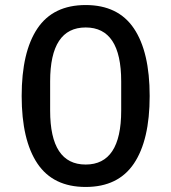

<svg xmlns="http://www.w3.org/2000/svg" viewBox="-20 -730 680 762"><path d="M66 -349Q66 -524 128.5 -617Q191 -710 320 -710Q449 -710 511.5 -617Q574 -524 574 -349Q574 -174 511.5 -81Q449 12 320 12Q191 12 128.5 -81Q66 -174 66 -349ZM320 -77Q461 -77 461 -291V-407Q461 -621 320 -621Q179 -621 179 -407V-291Q179 -77 320 -77Z"/></svg>

Font: Writer Medium
Style: Regular
Weight: 500
Monospace: yes
Designer: Mike Abbink, Paul van der Laan, Pieter van Rosmalen
Foundry: Bold Monday
Version: Version 2.001 2020